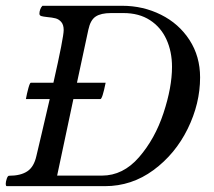

<svg xmlns="http://www.w3.org/2000/svg" viewBox="-49 -637 733 657"><path d="M93.8 -180.7 75.7 -104Q67.4 -65.9 44.4 -50.8Q21.5 -35.6 -18.1 -35.6Q-22.5 -35.6 -25.9 -25.4Q-29.3 -15.1 -29.3 -8.8Q-29.3 0 -25.9 0H310.1Q401.4 0 476.1 -54.9Q550.8 -109.9 593.3 -196.3Q635.7 -282.7 635.7 -372.1Q635.7 -444.3 599.4 -500.2Q563 -556.2 501.7 -586.7Q440.4 -617.2 369.1 -617.2H96.2Q91.3 -612.3 88.6 -604.7Q85.9 -597.2 85.9 -590.3Q85.9 -584 92.3 -582Q98.6 -580.1 112.8 -578.6Q129.9 -577.1 141.1 -574.2Q152.3 -571.3 160.6 -561.8Q168.9 -552.2 168.9 -534.2Q168.9 -509.3 133.8 -354H56.6Q53.2 -354 48.1 -335.4Q43 -316.9 39.6 -297.9H121.1ZM202.1 -297.9H294.4Q301.3 -297.9 312.5 -354H214.4L253.4 -535.6Q260.3 -568.4 278.3 -580.3Q296.4 -592.3 331.1 -592.3H373.5Q426.8 -592.3 464.1 -568.1Q501.5 -543.9 520.5 -502.2Q539.6 -460.4 539.6 -408.2Q539.6 -338.4 510.5 -250.2Q481.4 -162.1 426.8 -99.1Q372.1 -36.1 299.8 -36.1H146.5Z"/></svg>

Font: Radley
Style: Italic
Weight: 400
Italic angle: -12°
Designer: Vernon Adams
Foundry: Vernon Adams
Version: Version 1.003; ttfautohint (v1.6)